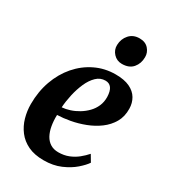

<svg xmlns="http://www.w3.org/2000/svg" viewBox="-192 -878 880 989"><g transform="rotate(30 248.0 -384.0)"><path d="M444.5 -100Q431 -79.5 401 -53.2Q371 -27 327 -8Q283 11 226.5 11Q172 11 133.8 -7.2Q95.5 -25.5 71.5 -57Q47.5 -88.5 36.5 -127.5Q25.5 -166.5 25.5 -207.5Q25.5 -281.5 48.2 -345.2Q71 -409 112.2 -456.8Q153.5 -504.5 208.8 -531.2Q264 -558 328.5 -558Q380 -558 412.5 -542.5Q445 -527 460.8 -500.2Q476.5 -473.5 477 -440Q478 -393.5 457.8 -358.5Q437.5 -323.5 403.8 -298.5Q370 -273.5 329 -257.8Q288 -242 246.8 -234.5Q205.5 -227 170.5 -226Q169.5 -191 174.8 -161.2Q180 -131.5 192.2 -109.2Q204.5 -87 224.2 -74.8Q244 -62.5 271.5 -62.5Q305 -62.5 332.5 -73.5Q360 -84.5 382 -102.2Q404 -120 421 -139.5ZM299 -504Q268.5 -504 245.8 -482Q223 -460 207.5 -425Q192 -390 183 -349.8Q174 -309.5 171.5 -272Q193.5 -273.5 218.2 -281.5Q243 -289.5 266.2 -303.5Q289.5 -317.5 308.2 -336.8Q327 -356 337.8 -380.8Q348.5 -405.5 348 -435Q347 -470 334.5 -487Q322 -504 299 -504ZM327.5 -620.5Q297.5 -620.5 277.2 -642.2Q257 -664 258 -693Q259 -729.5 281.8 -755Q304.5 -780.5 342.5 -780.5Q377 -780.5 396 -759Q415 -737.5 414.5 -710Q414.5 -672.5 392.5 -646.5Q370.5 -620.5 327.5 -620.5Z"/></g></svg>

Font: Merriweather 48pt
Style: Bold Italic
Weight: 700
Italic angle: -7.8°
Version: Version 2.101